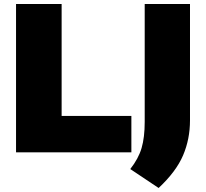

<svg xmlns="http://www.w3.org/2000/svg" viewBox="-20 -760 1028 958"><path d="M60 0V-740H287.5V-181.5H635.5V0ZM771.5 178 630 83.5Q671 31.5 686.5 -21.5Q702 -74.5 702 -151.5V-740H928V-159.5Q928 -66 893.5 15Q859 96 771.5 178Z"/></svg>

Font: Encode Sans SmExp Black
Style: Regular
Weight: 900
Width: 6
Designer: Multiple Designers
Foundry: Impallari Type
Version: Version 3.002; ttfautohint (v1.8.3) -l 8 -r 50 -G 200 -x 14 